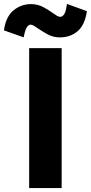

<svg xmlns="http://www.w3.org/2000/svg" viewBox="-70 -961 464 981"><path d="M245 0H79V-715H245ZM272 -941 374 -904Q364 -834 327 -802Q290 -770 236 -770Q201 -770 172.5 -786Q144 -802 125 -815Q114 -823 104 -829Q94 -835 86 -835Q76 -835 67 -821.5Q58 -808 51 -770L-50 -806Q-40 -876 -1 -908Q38 -940 88 -940Q123 -940 151.5 -924.5Q180 -909 199 -895Q210 -887 220 -881Q230 -875 238 -875Q249 -875 258 -888.5Q267 -902 272 -941Z"/></svg>

Font: Wix Madefor Text ExtraBold
Style: Regular
Weight: 800
Designer: Dalton Maag Ltd
Foundry: Dalton Maag Ltd
Version: Version 3.100